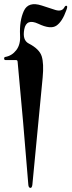

<svg xmlns="http://www.w3.org/2000/svg" viewBox="-22 -735 343 921"><path d="M54.7 -446.8H5.4Q-2 -446.8 -2.2 -453.9Q-2.4 -460.9 3.4 -461.9Q35.2 -467.3 56.2 -494.6Q77.1 -522 74.2 -565.9Q70.8 -635.3 92.3 -682.4Q113.8 -729.5 178.2 -708.5Q213.9 -696.3 243.4 -687.3Q272.9 -678.2 285.2 -697.3Q291 -709 297.4 -707.3Q303.7 -705.6 296.4 -686.5Q276.9 -631.3 248.8 -612.1Q220.7 -592.8 161.6 -621.1Q104.5 -647.5 94.5 -595Q84.5 -542.5 115.7 -526.4Q167 -500 178 -465.1Q189 -430.2 182.6 -362.8L133.3 150.9Q131.3 167.5 123 166.3Q114.7 165 113.8 149.9Q101.6 0.5 88.9 -148.4Q76.2 -293.5 62.5 -439Q62 -442.9 60.5 -444.8Q59.1 -446.8 54.7 -446.8Z"/></svg>

Font: Bertholdr Mainzer Fraktur
Style: Regular
Weight: 400
Designer: Peter Wiegel, original typeface by Carl Albert Fahrenwaldt 1901
Foundry: Peter Wiegel
Version: Version 1.000 2010 initial release